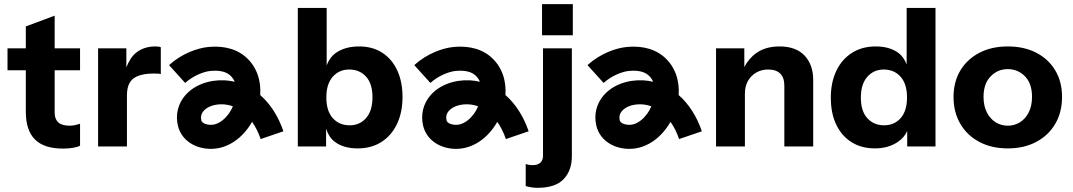

<svg xmlns="http://www.w3.org/2000/svg" viewBox="-20 -706 5142 920"><path d="M363.6 -369.2V-474.3H241.9V-631L103.7 -579.4V-474.3H16V-369.2H103.7V-171C103.7 -111.4 118.2 -67 147.4 -37.8C176.6 -8.6 221.3 6 281.5 6C299.3 6 315.5 4.8 329.9 2.3C344.3 -0.2 355.6 -3.6 363.6 -7.9V-113C355.6 -110.5 347.6 -108.3 339.6 -106.5C331.6 -104.7 323 -103.7 313.8 -103.7C289.3 -103.7 271.1 -109 259.4 -119.4C247.8 -129.9 241.9 -145.5 241.9 -166.4V-369.2Z M724.7 -483.5C687.3 -483.5 655.9 -473.1 630.7 -452.2C610.8 -435.7 596.6 -411.6 585.5 -383.2V-474.3H450V-4.2H588.3V-249.4C588.3 -287.5 598.7 -314.4 619.6 -330.1C640.4 -345.7 673 -353.6 717.3 -353.6C725.3 -353.6 732 -353.4 737.6 -353.1C743.1 -352.8 747.4 -352 750.5 -350.8V-479.8C745 -482.3 736.3 -483.5 724.6 -483.5Z M1226.9 -250.4C1231.7 -319 1211.1 -387.3 1155.3 -434.7C1099.1 -482.4 1026.1 -486 975.8 -480.6C926.4 -475.5 851.8 -450 790 -394L867.3 -308.6C906 -343.6 955.6 -362.6 987.7 -366C1011.2 -368.5 1054.2 -369.2 1080.7 -346.8C1091.7 -337.5 1099.4 -326.4 1104.6 -314.2C1089.5 -317.8 1073.8 -320.1 1057.8 -321.1C981.9 -325.1 909.6 -298.5 867 -248.5C832.7 -208.1 820.3 -157 832.2 -104.9C840.8 -66.8 865.1 -34.9 900.5 -15.1C926.9 -0.3 958.4 7.3 990.2 7.3C1011.1 7.3 1032.2 4 1051.9 -2.8C1096.9 -18.1 1137.4 -49.3 1169 -93C1175.8 -102.3 1182.1 -112.1 1187.8 -122.2C1204.4 -98.9 1218.3 -71.1 1229 -39.7L1338.1 -76.9C1313.4 -149.4 1274.9 -208.5 1227 -250.5ZM1075.8 -160.7C1058.3 -136.7 1036.6 -119.3 1014.5 -111.8C996.5 -105.4 971.5 -107.2 956.5 -115.6C947.7 -120.6 945.4 -125.8 944.5 -130.2C940.7 -146.9 944.1 -161.1 954.9 -173.7C972.2 -194.2 1004.5 -206.2 1040.8 -206.2C1044.1 -206.2 1047.5 -206.2 1050.9 -205.9C1066.4 -205 1081.5 -201.8 1096 -196.4C1090.2 -183 1083.2 -170.8 1075.8 -160.6Z M1883.3 -369.2C1866.3 -405.5 1842.4 -433.6 1811.3 -453.6C1780.4 -473.5 1743.6 -483.5 1701.1 -483.5C1656.9 -483.5 1620.1 -473.5 1590.9 -453.6C1568.2 -438.1 1554.4 -416.8 1545.3 -392.6V-667.9H1407V-4.2H1542.5V-89.7C1550.4 -64.5 1563 -42.4 1584.5 -26.3C1612.4 -5.4 1648.9 5.1 1693.8 5.1C1737.3 5.1 1775.2 -5.1 1807.2 -25.4C1839.1 -45.6 1864 -74.2 1881.8 -111.1C1899.7 -148 1908.7 -191.3 1908.7 -241.1C1908.7 -290.2 1900.2 -333 1883.3 -369.2ZM1734.4 -140.6C1714.1 -117.2 1687.8 -105.6 1655.2 -105.6C1622 -105.6 1595.1 -117.1 1574.5 -140.1C1553.9 -163.2 1543.7 -196.2 1543.7 -239.2C1543.7 -282.3 1554 -315.3 1574.5 -338.3C1595.1 -361.4 1621.3 -372.9 1653.3 -372.9C1686.5 -372.9 1713.4 -361.5 1734 -338.8C1754.6 -316.1 1764.8 -283.2 1764.8 -240.2C1764.8 -197.1 1754.7 -164 1734.4 -140.6Z M2401.9 -250.4C2406.7 -319 2386.1 -387.3 2330.3 -434.7C2274.1 -482.4 2201.1 -486 2150.8 -480.6C2101.4 -475.5 2026.8 -450 1965 -394L2042.3 -308.6C2081 -343.6 2130.6 -362.6 2162.7 -366C2186.2 -368.5 2229.2 -369.2 2255.7 -346.8C2266.7 -337.5 2274.4 -326.4 2279.6 -314.2C2264.5 -317.8 2248.8 -320.1 2232.8 -321.1C2156.9 -325.1 2084.6 -298.5 2042 -248.5C2007.7 -208.1 1995.3 -157 2007.2 -104.9C2015.8 -66.8 2040.1 -34.9 2075.5 -15.1C2101.9 -0.3 2133.4 7.3 2165.2 7.3C2186.1 7.3 2207.2 4 2226.9 -2.8C2271.9 -18.1 2312.4 -49.3 2344 -93C2350.8 -102.3 2357.1 -112.1 2362.8 -122.2C2379.4 -98.9 2393.3 -71.1 2404 -39.7L2513.1 -76.9C2488.4 -149.4 2449.9 -208.5 2402 -250.5ZM2250.8 -160.7C2233.3 -136.7 2211.6 -119.3 2189.5 -111.8C2171.5 -105.4 2146.5 -107.2 2131.5 -115.6C2122.7 -120.6 2120.4 -125.8 2119.5 -130.2C2115.7 -146.9 2119.1 -161.1 2129.9 -173.7C2147.2 -194.2 2179.5 -206.2 2215.8 -206.2C2219.1 -206.2 2222.5 -206.2 2225.9 -205.9C2241.4 -205 2256.5 -201.8 2271 -196.4C2265.2 -183 2258.2 -170.8 2250.8 -160.6Z M2724.8 -537V-686.3H2577.3V-537ZM2582 39.2C2582 54.5 2577.6 66.1 2569 73.7C2560.5 81.4 2548.2 85.3 2532.2 85.3C2526 85.3 2520.2 84.8 2514.7 83.9C2509.1 82.9 2503.8 81.6 2499 79.7V185.7C2508.1 188.2 2517.4 190.2 2526.6 191.7C2535.8 193.3 2545.6 194 2556.1 194C2612.1 194 2653.4 180.4 2680.1 153C2706.9 125.7 2720.2 88.3 2720.2 41V-474.3H2581.9V39.2Z M3231.9 -250.4C3236.7 -319 3216.1 -387.3 3160.3 -434.7C3104.1 -482.4 3031.1 -486 2980.8 -480.6C2931.4 -475.5 2856.8 -450 2795 -394L2872.3 -308.6C2911 -343.6 2960.6 -362.6 2992.7 -366C3016.2 -368.5 3059.2 -369.2 3085.7 -346.8C3096.7 -337.5 3104.4 -326.4 3109.6 -314.2C3094.5 -317.8 3078.8 -320.1 3062.8 -321.1C2986.9 -325.1 2914.6 -298.5 2872 -248.5C2837.7 -208.1 2825.3 -157 2837.2 -104.9C2845.8 -66.8 2870.1 -34.9 2905.5 -15.1C2931.9 -0.3 2963.4 7.3 2995.2 7.3C3016.1 7.3 3037.2 4 3056.9 -2.8C3101.9 -18.1 3142.4 -49.3 3174 -93C3180.8 -102.3 3187.1 -112.1 3192.8 -122.2C3209.4 -98.9 3223.3 -71.1 3234 -39.7L3343.1 -76.9C3318.4 -149.4 3279.9 -208.5 3232 -250.5ZM3080.8 -160.7C3063.3 -136.7 3041.6 -119.3 3019.5 -111.8C3001.5 -105.4 2976.5 -107.2 2961.5 -115.6C2952.7 -120.6 2950.4 -125.8 2949.5 -130.2C2945.7 -146.9 2949.1 -161.1 2959.9 -173.7C2977.2 -194.2 3009.5 -206.2 3045.8 -206.2C3049.1 -206.2 3052.5 -206.2 3055.9 -205.9C3071.4 -205 3086.5 -201.8 3101 -196.4C3095.2 -183 3088.2 -170.8 3080.8 -160.6Z M3835.2 -439.8C3807.6 -468.9 3767.5 -483.5 3715.3 -483.5C3671.7 -483.5 3634.9 -473.3 3605.1 -452.7C3580.1 -435.4 3561.4 -412.2 3546.5 -385.2V-474.3H3411V-4.2H3549.3V-256.8C3549.3 -280.1 3554 -300.4 3563.6 -317.6C3573.2 -334.8 3586.4 -348.3 3603.3 -358.2C3620.2 -368 3639.4 -372.9 3660.9 -372.9C3686.1 -372.9 3705.3 -366.5 3718.5 -353.6C3731.7 -340.7 3738.3 -321.3 3738.3 -295.5V-4.2H3876.6V-322.2C3876.6 -371.4 3862.8 -410.6 3835.2 -439.8Z M4324.4 -667.9V-397.1C4316 -418.6 4304.3 -437.8 4285.1 -452.2C4257.2 -473.1 4220.7 -483.5 4175.9 -483.5C4132.8 -483.5 4095.2 -473.4 4062.9 -453.1C4030.7 -432.8 4005.6 -404.3 3987.8 -367.4C3970 -330.5 3961 -287.2 3961 -237.4C3961 -188.2 3969.6 -145.5 3986.8 -109.3C4004 -73 4028.4 -44.9 4060.1 -24.9C4091.7 -4.9 4129.1 5 4172.1 5C4214.5 5 4250.9 -5.1 4281.3 -25.4C4302.6 -39.6 4317.5 -57.3 4327 -78V-4.2H4462.6V-667.9ZM4295.8 -140.1C4275.4 -117.1 4249.1 -105.6 4216.5 -105.6C4183.3 -105.6 4156.4 -116.9 4135.8 -139.7C4115.2 -162.4 4105 -195.3 4105 -238.3C4105 -281.3 4115.3 -314.5 4135.8 -337.9C4156.4 -361.2 4182.6 -372.9 4214.6 -372.9C4247.8 -372.9 4274.7 -361.4 4295.3 -338.3C4315.9 -315.3 4326.1 -282.3 4326.1 -239.2C4326.1 -196.2 4316 -163.2 4295.7 -140.1Z M5036.7 -368.3C5015.2 -404.6 4984.9 -432.8 4945.9 -453.1C4906.8 -473.4 4861.1 -483.5 4809 -483.5C4757.3 -483.5 4712 -473.4 4673 -453.1C4633.9 -432.8 4603.5 -404.6 4581.7 -368.3C4559.9 -332 4549 -289.6 4549 -241.1C4549 -192.5 4559.9 -149.7 4581.7 -112.5C4603.5 -75.3 4634 -46.4 4673 -25.8C4712 -5.2 4757.3 5.1 4809 5.1C4860.6 5.1 4905.9 -5.2 4945 -25.8C4984 -46.4 5014.4 -75.3 5036.3 -112.5C5058.1 -149.7 5069 -192.5 5069 -241.1C5069 -289.6 5058.3 -332 5036.7 -368.3ZM4909.5 -167.8C4899 -147.2 4885.1 -131.4 4867.6 -120.3C4850 -109.3 4830.6 -103.7 4809 -103.7C4787.4 -103.7 4767.9 -109.3 4750.4 -120.3C4732.8 -131.4 4718.9 -147.2 4708.5 -167.8C4698 -188.4 4692.8 -213.1 4692.8 -242C4692.8 -283.8 4704 -316.4 4726.5 -339.7C4748.9 -363.1 4776.4 -374.8 4809 -374.8C4841.5 -374.8 4869 -363.2 4891.5 -340.2C4913.9 -317.1 4925.1 -284.4 4925.1 -242C4925.1 -213.1 4919.9 -188.4 4909.4 -167.8Z"/></svg>

Font: Diatome Awesome Bold
Style: Regular
Weight: 400
Designer: 15.100.17
Foundry: 15.100.17
Version: Version 1.010;Fontself Maker 3.5.8